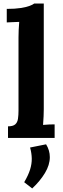

<svg xmlns="http://www.w3.org/2000/svg" viewBox="-20 -775 352 1079"><path d="M25 -65Q53 -65 65.5 -76Q78 -87 81 -107.5Q84 -128 84 -154V-565Q84 -583 85 -606.5Q86 -630 88 -652Q72 -651 50.5 -650.5Q29 -650 18 -649V-725Q65 -725 96.5 -730Q128 -735 146.5 -742Q165 -749 172 -755H226V-161Q226 -147 225 -121.5Q224 -96 222 -73Q239 -75 258 -75.5Q277 -76 287 -76V0H25ZM161 284 116 249Q139 210 149 178Q159 146 158.5 116Q158 86 149 54L239 36Q260 70 260 108Q260 152 232.5 197.5Q205 243 161 284Z"/></svg>

Font: Lora
Style: Weight 700
Weight: 700
Designer: Olga Karpushina, Alexei Vanyashin (Cyrillic)
Foundry: Cyreal
Version: Version 3.001